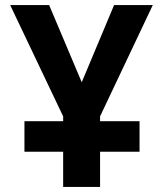

<svg xmlns="http://www.w3.org/2000/svg" viewBox="-20 -734 640 754"><path d="M76 -138V-258H528V-138ZM228 0V-277L20 -714H173L301 -411L428 -714H580L373 -277V0Z"/></svg>

Font: Noto Sans Mono
Style: Bold
Weight: 700
Designer: Monotype Design Team
Foundry: Monotype Imaging Inc.
Version: Version 2.014